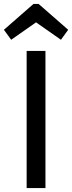

<svg xmlns="http://www.w3.org/2000/svg" viewBox="-36 -960 368 980"><path d="M100 0V-700H196V0ZM21 -757 -16 -808 135 -940H161L312 -808L275 -757L148 -846Z"/></svg>

Font: Orienta
Style: Regular
Weight: 400
Designer: Eduardo Rodriguez Tunni
Foundry: Eduardo Rodriguez Tunni
Version: Version 1.002; ttfautohint (v1.8.4.7-5d5b);gftools[0.9.23]